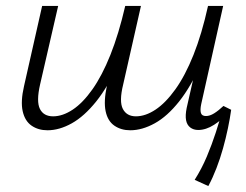

<svg xmlns="http://www.w3.org/2000/svg" viewBox="-20 -433 830 647"><path d="M419 6Q388 6 365.5 -9.5Q343 -25 336 -58Q329 -91 340 -143L402 -413H455L395 -148Q381 -91 394 -66Q407 -41 438 -41Q470 -41 504 -63.5Q538 -86 571 -132Q604 -178 632 -248Q660 -318 681 -413H718Q694 -301 659 -221.5Q624 -142 584 -91.5Q544 -41 501.5 -17.5Q459 6 419 6ZM140 6Q109 6 86.5 -9.5Q64 -25 56.5 -58Q49 -91 61 -143L122 -413H176L115 -148Q102 -91 114.5 -66Q127 -41 159 -41Q191 -41 225 -63.5Q259 -86 291.5 -132Q324 -178 352 -248Q380 -318 402 -413H439Q414 -301 379.5 -221.5Q345 -142 304.5 -91.5Q264 -41 222 -17.5Q180 6 140 6ZM682 194 636 173Q660 135 677 94.5Q694 54 707 14Q720 -26 729 -60L759 -63Q755 -34 748 -0.5Q741 33 731.5 67Q722 101 709.5 133.5Q697 166 682 194ZM648 5Q632 5 621 -3.5Q610 -12 607 -28Q604 -44 609 -69L687 -413H732L658 -82Q654 -63 657 -52.5Q660 -42 674 -42Q687 -42 701.5 -51Q716 -60 733 -76L759 -63Q729 -30 701.5 -12.5Q674 5 648 5Z"/></svg>

Font: Ysabeau Infant Light
Style: Italic
Weight: 300
Italic angle: -12°
Designer: Christian Thalmann (Catharsis Fonts)
Version: Version 2.001;gftools[0.9.30]; featfreeze: ss01,ss02,lnum